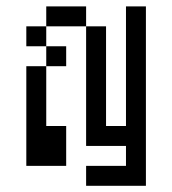

<svg xmlns="http://www.w3.org/2000/svg" viewBox="-20 -520 540 602"><path d="M187.5 -312.5V-375H125V-312.5H62.5V0H187.5Q187.5 0 187.5 -125H125V-312.5ZM375 0H250V62.5H437.5V-500H375Q375 -500 375 -125H312.5V-437.5H250Q250 -437.5 250 -62.5H375ZM125 -375V-437.5H62.5V-375ZM125 -437.5H250V-500H125Z"/></svg>

Font: UnifontExMono
Style: Regular
Weight: 500
Version: Version 15.0.06